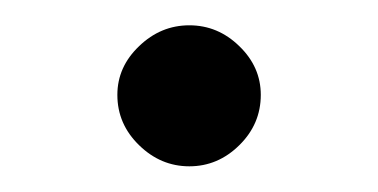

<svg xmlns="http://www.w3.org/2000/svg" viewBox="-20 -121 297 151"><path d="M72.3 -46.4Q72.3 -68.4 89.4 -84.7Q106.4 -101.1 128.9 -101.1Q151.4 -101.1 168.2 -84.7Q185.1 -68.4 185.1 -46.4Q185.1 -23.4 168.2 -6.8Q151.4 9.8 128.9 9.8Q106.4 9.8 89.4 -6.8Q72.3 -23.4 72.3 -46.4Z"/></svg>

Font: Now Alt Light
Style: Regular
Weight: 300
Designer: Alfredo Marco Pradil
Foundry: Alfredo Marco Pradil
Version: Version 1.002;PS 001.002;hotconv 1.0.88;makeotf.lib2.5.64775